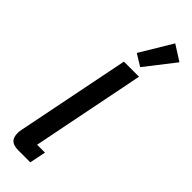

<svg xmlns="http://www.w3.org/2000/svg" viewBox="-328 -1020 1034 1034"><g transform="rotate(45 189.0 -502.5)"><path d="M101 0Q64 0 47.5 -15Q31 -30 31 -64Q31 -71 32 -79Q33 -87 35 -95L164 -740H279L150 -93H210L191 0ZM247 -781 180 -822 290 -1005 378 -949Z"/></g></svg>

Font: IBM Plex Sans Condensed SemiBold
Style: Italic
Weight: 600
Width: 3
Italic angle: -11°
Designer: Mike Abbink, Paul van der Laan, Pieter van Rosmalen
Foundry: Bold Monday
Version: Version 1.3